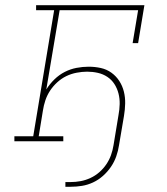

<svg xmlns="http://www.w3.org/2000/svg" viewBox="-20 -540 640 734"><path d="M230 174V156H250Q269 156 288 152.5Q307 149 325.5 140.5Q344 132 359.5 118.5Q375 105 386.5 88Q398 71 404.5 52.5Q411 34 414 15L433 -100Q437 -121 437.5 -142Q438 -163 433 -182.5Q428 -202 417.5 -218.5Q407 -235 390.5 -246Q374 -257 354 -261.5Q334 -266 313 -266Q294 -266 273 -262Q252 -258 233.5 -249Q215 -240 199 -225.5Q183 -211 171.5 -193.5Q160 -176 153.5 -156.5Q147 -137 144 -117L128 -19H222V0H35V-19H107L187 -501H118V-520H532L508 -375H487L508 -501H208L157 -198Q170 -219 188 -236.5Q206 -254 227.5 -265Q249 -276 272.5 -280.5Q296 -285 319 -285Q343 -285 365.5 -280Q388 -275 406 -262Q424 -249 436 -230.5Q448 -212 453.5 -190Q459 -168 458.5 -144.5Q458 -121 454 -97L435 15Q432 36 424.5 57.5Q417 79 404 98Q391 117 373.5 132.5Q356 148 335.5 157.5Q315 167 293.5 170.5Q272 174 250 174Z"/></svg>

Font: Iosevka Etoile Thin
Style: Italic
Weight: 100
Italic angle: -9°
Designer: Belleve Invis
Foundry: Belleve Invis
Version: Version 22.1.2; ttfautohint (v1.8.4)